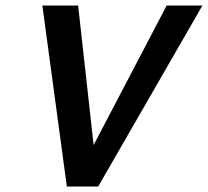

<svg xmlns="http://www.w3.org/2000/svg" viewBox="-20 -678 756 698"><path d="M223 0 134 -658H264L334 -28H256L586 -658H716L337 0Z"/></svg>

Font: Ysabeau Office
Style: Bold Italic
Weight: 700
Italic angle: -12°
Designer: Christian Thalmann (Catharsis Fonts)
Version: Version 2.001;gftools[0.9.30]; featfreeze: tnum,lnum,ss02